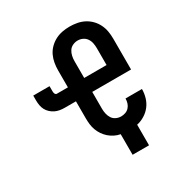

<svg xmlns="http://www.w3.org/2000/svg" viewBox="-201 -898 1151 1204"><g transform="rotate(-30 375.0 -296.0)"><path d="M412 151V2Q390 -2 370 -12Q350 -22 333.5 -36.5Q317 -51 304.5 -69.5Q292 -88 284.5 -108.5Q277 -129 274.5 -151Q272 -173 272 -195V-317H191Q173 -317 155.5 -320Q138 -323 122.5 -330.5Q107 -338 93.5 -350.5Q80 -363 72 -378.5Q64 -394 61 -411.5Q58 -429 58 -447V-482H176V-447Q176 -442 176.5 -437.5Q177 -433 178.5 -429Q180 -425 183.5 -421.5Q187 -418 191 -418H272V-540Q272 -567 276.5 -593.5Q281 -620 292.5 -644.5Q304 -669 323.5 -688.5Q343 -708 367 -720.5Q391 -733 417.5 -738Q444 -743 471 -743Q498 -743 525 -738Q552 -733 576 -720.5Q600 -708 619 -688.5Q638 -669 650 -644.5Q662 -620 666.5 -593.5Q671 -567 671 -540V-317H390V-195Q390 -177 394 -158.5Q398 -140 408 -124.5Q418 -109 435 -101Q452 -93 471 -93Q487 -93 502.5 -98.5Q518 -104 529 -116Q540 -128 545 -144Q550 -160 550 -176V-177H669V-176Q669 -145 660 -115Q651 -85 632.5 -61Q614 -37 587 -20.5Q560 -4 531 2V151ZM552 -418V-540Q552 -558 548.5 -576.5Q545 -595 534.5 -610.5Q524 -626 507 -634Q490 -642 471 -642Q453 -642 435.5 -634Q418 -626 408 -610.5Q398 -595 394 -576.5Q390 -558 390 -540V-418Z"/></g></svg>

Font: Iosevka Plex Etoile
Style: Bold
Weight: 700
Designer: Belleve Invis
Foundry: Belleve Invis
Version: Version 25.1.1; ttfautohint (v1.8.4)